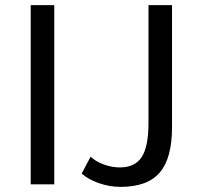

<svg xmlns="http://www.w3.org/2000/svg" viewBox="-20 -720 772 750"><path d="M100 0ZM100 -700H192V0H100ZM299 -42 334 -108Q354 -89 385.5 -77.5Q417 -66 448 -66Q507 -66 533.5 -106.5Q560 -147 560 -239V-700H652V-223Q652 -102 604 -46Q556 10 451 10Q408 10 366.5 -4.5Q325 -19 299 -42Z"/></svg>

Font: Sarabun
Style: Regular
Weight: 400
Designer: Suppakit Chalermlarp | Katatrad Co.,Ltd.
Foundry: Cadson Demak Co.,Ltd.
Version: Version 1.000; ttfautohint (v1.6)